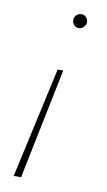

<svg xmlns="http://www.w3.org/2000/svg" viewBox="-79 -508 415 743"><g transform="rotate(10 129.0 -136.0)"><path d="M148 -240 59 195H30L126 -240ZM180 -467Q188 -467 194 -463Q200 -459 203 -453Q206 -447 206 -438Q205 -428 197 -420Q189 -412 178 -412Q170 -412 164 -416Q158 -420 155 -426.5Q152 -433 152 -441Q153 -452 161 -459.5Q169 -467 180 -467Z"/></g></svg>

Font: Ysabeau Infant Thin
Style: Italic
Weight: 250
Italic angle: -12°
Designer: Christian Thalmann (Catharsis Fonts)
Version: Version 2.001;gftools[0.9.30]; featfreeze: ss01,ss02,lnum